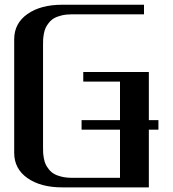

<svg xmlns="http://www.w3.org/2000/svg" viewBox="-20 -812 748 832"><path d="M604 -791.5V-750H291.5Q266.6 -750 246.6 -745.1Q226.6 -740.2 213.9 -732.7Q201.2 -725.1 191.9 -713.4Q182.6 -701.7 177.7 -691.2Q172.9 -680.7 170.2 -666Q167.5 -651.4 167 -641.6Q166.5 -631.8 166.5 -618.7V-172.9Q166.5 -159.7 167 -149.9Q167.5 -140.1 170.2 -125.5Q172.9 -110.8 177.7 -100.3Q182.6 -89.8 191.9 -78.1Q201.2 -66.4 213.9 -58.8Q226.6 -51.3 246.6 -46.4Q266.6 -41.5 291.5 -41.5H500V-250H333.5V-291.5H500V-458.5H340.8V-500H625V-291.5H666.5V-250H625V0H250Q156.2 0 98.9 -40.3Q41.5 -80.6 41.5 -149.9V-641.6Q41.5 -710.9 98.9 -751.2Q156.2 -791.5 250 -791.5Z"/></svg>

Font: Gputeks
Style: Bold
Weight: 600
Width: 8
Version: Version 0.9